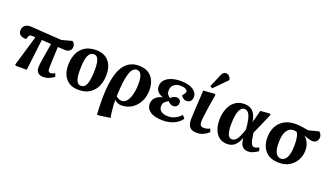

<svg xmlns="http://www.w3.org/2000/svg" viewBox="-83 -1493 4177 2403"><g transform="rotate(20 2005.5 -291.5)"><path d="M470 14Q419 14 395.5 -12Q372 -38 372 -77Q372 -108 384.5 -190Q397 -272 421 -407Q390 -409 358 -411Q326 -413 295 -415L245 0H104L87 -10L208 -419Q192 -420 179.5 -420.5Q167 -421 156 -421Q140 -422 131.5 -414.5Q123 -407 116 -388L107 -359Q83 -357 58.5 -363.5Q34 -370 18 -387.5Q2 -405 2 -437Q2 -480 32 -504.5Q62 -529 114 -526L526 -499L661 -535Q696 -510 696 -471Q696 -435 672 -415.5Q648 -396 615 -396Q600 -397 573 -398Q546 -399 514 -401Q511 -339 508.5 -282.5Q506 -226 504.5 -181.5Q503 -137 503 -111Q503 -83 513.5 -72.5Q524 -62 540 -62Q548 -62 563.5 -67Q579 -72 595 -83L611 -39Q588 -20 550 -3Q512 14 470 14Z M938 15Q863 15 812.5 -16.5Q762 -48 737 -103.5Q712 -159 712 -232Q712 -317 740.5 -384Q769 -451 828.5 -490Q888 -529 980 -529Q1088 -529 1146.5 -462.5Q1205 -396 1205 -282Q1205 -201 1177 -133.5Q1149 -66 1090 -25.5Q1031 15 938 15ZM948 -43Q1003 -43 1025 -108.5Q1047 -174 1047 -296Q1047 -384 1029 -427.5Q1011 -471 969 -471Q921 -471 896 -415Q871 -359 871 -220Q871 -130 890 -86.5Q909 -43 948 -43Z M1273 230 1263 225Q1260 173 1258.5 128.5Q1257 84 1257 24Q1258 -264 1330 -396.5Q1402 -529 1547 -529Q1624 -529 1674.5 -498Q1725 -467 1750.5 -411.5Q1776 -356 1776 -284Q1776 -200 1741.5 -132.5Q1707 -65 1647 -25.5Q1587 14 1509 14Q1484 14 1459.5 4Q1435 -6 1417 -23H1416Q1415 12 1418 54.5Q1421 97 1426 137.5Q1431 178 1438 207ZM1493 -41Q1525 -41 1549 -64Q1573 -87 1589 -125.5Q1605 -164 1612.5 -212.5Q1620 -261 1620 -312Q1620 -395 1600.5 -433.5Q1581 -472 1542 -472Q1482 -472 1452.5 -374Q1423 -276 1417 -75Q1451 -41 1493 -41Z M2063 14Q1950 14 1893 -24.5Q1836 -63 1837 -130Q1837 -178 1871 -212Q1905 -246 1961 -258V-260Q1916 -275 1891.5 -302.5Q1867 -330 1867 -374Q1867 -422 1898 -456.5Q1929 -491 1983 -509.5Q2037 -528 2107 -528Q2213 -528 2271 -490Q2329 -452 2328 -393Q2327 -359 2308 -338Q2289 -317 2256 -317Q2230 -317 2210.5 -332Q2191 -347 2182 -365Q2201 -388 2209 -400.5Q2217 -413 2217 -425Q2217 -445 2191.5 -458Q2166 -471 2123 -471Q2070 -471 2036.5 -443.5Q2003 -416 2002 -364Q2002 -335 2015.5 -313.5Q2029 -292 2051 -282Q2067 -297 2086.5 -307.5Q2106 -318 2126 -318Q2152 -318 2168.5 -303.5Q2185 -289 2185 -264Q2185 -236 2166.5 -218Q2148 -200 2122 -200Q2101 -200 2083 -211Q2065 -222 2050 -238Q2023 -227 2001.5 -204.5Q1980 -182 1980 -148Q1980 -105 2012.5 -81Q2045 -57 2102 -57Q2204 -57 2275 -138L2309 -98Q2273 -46 2208 -16Q2143 14 2063 14Z M2513 14Q2463 14 2436 -4Q2409 -22 2399 -52Q2389 -82 2389 -118Q2389 -149 2394.5 -246Q2400 -343 2410 -511L2557 -522L2572 -512Q2557 -426 2545 -350Q2533 -274 2526.5 -218Q2520 -162 2520 -134Q2520 -106 2532 -90Q2544 -74 2578 -74Q2616 -74 2655 -95L2671 -52Q2636 -20 2598 -3Q2560 14 2513 14ZM2507 -577 2474 -593 2545 -760Q2556 -788 2570 -800.5Q2584 -813 2605 -813Q2630 -813 2646 -798Q2662 -783 2671 -757V-744Z M2917 15Q2852 15 2809.5 -18.5Q2767 -52 2746 -109Q2725 -166 2725 -236Q2725 -314 2750 -381Q2775 -448 2826 -489Q2877 -530 2955 -530Q2994 -530 3028.5 -515Q3063 -500 3088 -462Q3113 -424 3124 -355H3125Q3137 -397 3147.5 -435.5Q3158 -474 3168 -516L3290 -526L3306 -516Q3273 -437 3242.5 -367Q3212 -297 3182 -233L3185 -202Q3196 -125 3211 -93.5Q3226 -62 3254 -62Q3266 -62 3281.5 -68Q3297 -74 3312 -83L3328 -39Q3306 -21 3268.5 -3.5Q3231 14 3194 14Q3148 14 3119 -16.5Q3090 -47 3084 -126H3083Q3059 -57 3019 -21Q2979 15 2917 15ZM2955 -60Q2994 -60 3023.5 -104.5Q3053 -149 3079 -238L3076 -273Q3064 -381 3040.5 -426.5Q3017 -472 2978 -472Q2943 -472 2922 -440.5Q2901 -409 2891.5 -354.5Q2882 -300 2882 -231Q2882 -144 2899.5 -102Q2917 -60 2955 -60Z M3609 14Q3489 14 3426 -54Q3363 -122 3365 -241Q3365 -317 3396.5 -379Q3428 -441 3490 -477.5Q3552 -514 3643 -514Q3681 -514 3729.5 -507Q3778 -500 3816 -493L3949 -528Q3968 -514 3976 -495.5Q3984 -477 3984 -460Q3984 -443 3976.5 -425Q3969 -407 3951.5 -395Q3934 -383 3906 -384Q3884 -384 3856 -393.5Q3828 -403 3795 -415V-413Q3828 -386 3848.5 -341Q3869 -296 3868 -241Q3867 -176 3837.5 -118Q3808 -60 3751 -23Q3694 14 3609 14ZM3613 -42Q3660 -42 3688 -92.5Q3716 -143 3718 -250Q3719 -323 3710 -365Q3701 -407 3685 -426Q3663 -432 3643 -432Q3586 -432 3553.5 -380Q3521 -328 3520 -233Q3518 -130 3544 -86Q3570 -42 3613 -42Z"/></g></svg>

Font: Literata 36pt
Style: Bold Italic
Weight: 700
Italic angle: -2°
Designer: Latin by Veronika Burian and Jose Scaglione. Greek by Irene Vlachou. Cyrillic by Vera Evstafieva
Foundry: TypeTogether
Version: Version 3.002